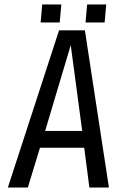

<svg xmlns="http://www.w3.org/2000/svg" viewBox="-20 -835 540 855"><path d="M295 -634 181 -252H346ZM378 0 355 -177H158L104 0H15L243 -700H358L465 0ZM361 -735 368 -815H453L446 -735ZM161 -735 168 -815H253L246 -735Z"/></svg>

Font: Share
Style: Italic
Weight: 400
Version: Version 1.002